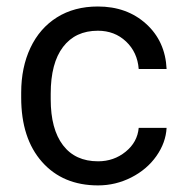

<svg xmlns="http://www.w3.org/2000/svg" viewBox="-20 -558 563 588"><path d="M280.3 -64Q328.6 -64 364.7 -93.3Q400.9 -122.6 404.8 -166.5H490.2Q487.8 -121.1 459 -80.1Q430.2 -39.1 382.1 -14.6Q334 9.8 280.3 9.8Q172.4 9.8 108.6 -62.3Q44.9 -134.3 44.9 -259.3V-274.4Q44.9 -351.6 73.2 -411.6Q101.6 -471.7 154.5 -504.9Q207.5 -538.1 279.8 -538.1Q368.7 -538.1 427.5 -484.9Q486.3 -431.6 490.2 -346.7H404.8Q400.9 -397.9 366 -430.9Q331.1 -463.9 279.8 -463.9Q210.9 -463.9 173.1 -414.3Q135.3 -364.7 135.3 -271V-253.9Q135.3 -162.6 172.9 -113.3Q210.4 -64 280.3 -64Z"/></svg>

Font: Roboto-ThirdPerson-AD3FC
Style: ThirdPerson-AD3FC
Weight: 400
Designer: Google
Version: Version 2.137; 2017